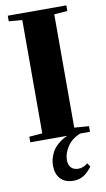

<svg xmlns="http://www.w3.org/2000/svg" viewBox="-98 -710 546 990"><g transform="rotate(-10 174.5 -214.5)"><path d="M18.6 0V-29.3L87.4 -34.7V-627.9L17.6 -633.8V-663.1H324.2V-633.8L254.9 -628.4V-35.2L331.1 -29.3V0H280.3Q235.8 17.1 212.2 52.2Q188.5 87.4 188.5 123Q188.5 148.9 201.9 163.1Q215.3 177.2 240.2 177.2Q266.1 177.2 288.6 157.7L301.8 176.8Q278.3 207.5 255.9 220.7Q233.4 233.9 204.6 233.9Q160.2 233.9 136.5 208.3Q112.8 182.6 112.8 138.7Q112.8 121.6 116.9 105Q121.1 88.4 131.1 68.8Q141.1 49.3 161.9 31.2Q182.6 13.2 211.9 0Z"/></g></svg>

Font: Elstob Grade
Style: Regular
Weight: 400
Designer: Peter S. Baker
Version: Version 1.015